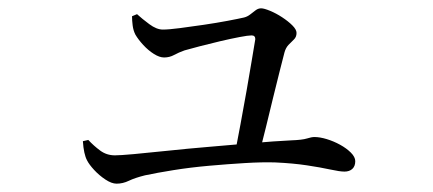

<svg xmlns="http://www.w3.org/2000/svg" viewBox="-20 -482 1040 461"><path d="M544 -113Q550 -144 557.5 -184Q565 -224 572 -264Q579 -304 584.5 -337Q590 -370 593 -388Q593 -397 584 -397Q576 -397 555 -393Q534 -389 508.5 -383Q483 -377 460 -371Q437 -365 423 -361Q409 -356 398 -350Q387 -344 374 -344Q363 -344 349.5 -352.5Q336 -361 324 -374Q312 -387 305 -399Q300 -409 298.5 -421Q297 -433 297 -443L309 -448Q321 -437 338.5 -424Q356 -411 371 -411Q385 -411 412 -414.5Q439 -418 469.5 -422.5Q500 -427 526.5 -432Q553 -437 566 -440Q574 -442 581 -447.5Q588 -453 594 -457.5Q600 -462 607 -462Q614 -462 628.5 -456Q643 -450 657.5 -440.5Q672 -431 682 -421Q692 -411 692 -403Q692 -393 685.5 -387Q679 -381 672.5 -374Q666 -367 663 -356Q659 -340 651.5 -311Q644 -282 635.5 -246.5Q627 -211 618.5 -176.5Q610 -142 603 -115ZM260 -41Q248 -41 233 -51Q218 -61 206 -74Q194 -87 189 -97Q181 -112 179 -143L192 -146Q205 -132 220.5 -120.5Q236 -109 256 -109Q268 -109 301.5 -112Q335 -115 382 -120Q429 -125 482.5 -129.5Q536 -134 587 -138.5Q638 -143 679 -145Q706 -146 717 -149.5Q728 -153 735 -153Q748 -153 764.5 -148Q781 -143 796.5 -134.5Q812 -126 822.5 -115.5Q833 -105 833 -95Q833 -83 826 -76.5Q819 -70 807 -70Q796 -70 773 -75Q750 -80 717 -85Q684 -90 641 -92Q610 -93 568.5 -90.5Q527 -88 482 -84Q437 -80 396.5 -73.5Q356 -67 328 -61Q304 -55 289.5 -48Q275 -41 260 -41Z"/></svg>

Font: Noto Serif TC
Style: Regular
Weight: 400
Designer: Ryoko NISHIZUKA  (kana & ideographs); Frank Grießhammer (Latin, Greek & Cyrillic); Wenlong ZHANG  (bopomofo); Sandoll Co
Foundry: Adobe
Version: Version 2.003-H1;hotconv 1.1.1;makeotfexe 2.6.0